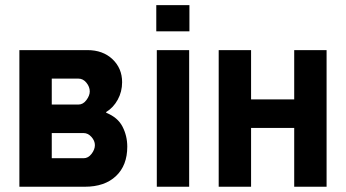

<svg xmlns="http://www.w3.org/2000/svg" viewBox="-20 -710 1315 730"><path d="M53.7 -519.5H312.5Q371.1 -519.5 407.7 -484.9Q444.3 -450.2 444.3 -397.5Q444.3 -361.3 427.7 -331.1Q411.1 -300.8 383.8 -284.2V-281.2Q427.7 -263.7 445.8 -228.5Q463.9 -193.4 463.9 -152.3Q463.9 -81.1 420.9 -40.5Q377.9 0 302.7 0H53.7ZM297.9 -204.1H176.8V-108.4H297.9Q315.4 -108.4 328.1 -125Q340.8 -141.6 340.8 -158.2Q340.8 -174.8 327.6 -189.5Q314.5 -204.1 297.9 -204.1ZM278.3 -411.1H176.8V-312.5H278.3Q295.9 -312.5 308.6 -329.6Q321.3 -346.7 321.3 -362.3Q321.3 -379.9 308.6 -395.5Q295.9 -411.1 278.3 -411.1Z M576.2 -519.5H699.2V0H576.2ZM574.2 -690.4H700.2V-590.8H574.2Z M811.5 -519.5H934.6V-332H1098.6V-519.5H1221.7V0H1098.6V-223.6H934.6V0H811.5Z"/></svg>

Font: Dinish
Style: Bold
Weight: 700
Designer: Bert Driehuis
Foundry: Playbeing
Version: Version 3.006; git-39231f3c-release